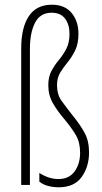

<svg xmlns="http://www.w3.org/2000/svg" viewBox="-20 -785 432 815"><path d="M313 -642Q313 -600 299.5 -572Q286 -544 268 -522Q250 -500 236 -477.5Q222 -455 222 -424Q222 -384 241 -357.5Q260 -331 286 -298Q321 -255 339.5 -220.5Q358 -186 358 -138Q358 -77 326.5 -33.5Q295 10 229 10Q207 10 185 4.5Q163 -1 147 -14V-51Q187 -25 228 -25Q273 -25 296.5 -57Q320 -89 320 -137Q320 -181 302 -211.5Q284 -242 255 -277Q224 -313 204.5 -347Q185 -381 185 -423Q185 -459 198.5 -484Q212 -509 230 -530.5Q248 -552 261.5 -578Q275 -604 275 -642Q275 -680 256.5 -705.5Q238 -731 199 -731Q151 -731 129 -689Q107 -647 107 -577V0H70V-579Q70 -668 102.5 -716.5Q135 -765 200 -765Q255 -765 284 -730Q313 -695 313 -642Z"/></svg>

Font: Noto Sans Tamil ExtraCondensed ExtraLight
Style: Regular
Weight: 200
Width: 2
Designer: Jelle Bosma - Monotype Design Team
Foundry: Monotype Imaging Inc.
Version: Version 2.004; ttfautohint (v1.8.4.7-5d5b)